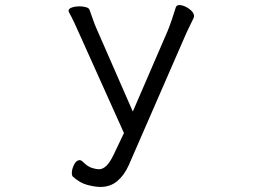

<svg xmlns="http://www.w3.org/2000/svg" viewBox="-20 -732 1040 759"><path d="M470 -206 292 -602Q285 -618 274.5 -640.5Q264 -663 253 -683Q251 -687 251 -689Q251 -698 264.5 -702.5Q278 -707 294 -707Q308 -707 320 -703.5Q332 -700 334 -693Q339 -680 347 -656.5Q355 -633 362 -618L505 -291L642 -608Q650 -627 659 -653.5Q668 -680 675 -703Q678 -712 689 -712Q700 -712 713.5 -705.5Q727 -699 737 -689Q747 -679 747 -668Q747 -666 746.5 -664Q746 -662 745 -660Q738 -645 728.5 -626Q719 -607 710 -586L489 -79Q471 -39 443.5 -16Q416 7 377 7Q357 7 327 -0.5Q297 -8 269 -33Q264 -37 264 -48Q264 -64 273 -81.5Q282 -99 295 -99Q301 -99 309 -91Q326 -74 342.5 -68.5Q359 -63 372 -63Q386 -63 400 -76Q414 -89 429 -120Z"/></svg>

Font: QiushuiShotai
Style: Regular
Weight: 600
Designer: Fontworks Inc.
Foundry: Fontworks Inc.
Version: Version 1.250